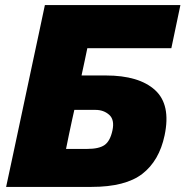

<svg xmlns="http://www.w3.org/2000/svg" viewBox="-20 -733 728 753"><path d="M339 0H4Q16.5 -57 27.5 -109.5Q38.5 -162 53.5 -231.5L105 -473.5Q120 -543.5 131.8 -598.8Q143.5 -654 156 -713H687.5L652 -544H322.5Q317.5 -520.5 312.2 -494.8Q307 -469 300.5 -440.5L300 -437H395Q525 -437 588 -379.8Q651 -322.5 625.5 -202Q604.5 -102.5 538.2 -51.2Q472 0 339 0ZM239 -149H322.5Q368 -149 390 -164.2Q412 -179.5 421 -221.5Q430 -263.5 408.2 -282.8Q386.5 -302 355 -302H271.5L263 -264Q256 -231.5 250.2 -204Q244.5 -176.5 239 -149Z"/></svg>

Font: Commissioner ExtraBold
Style: Italic
Weight: 800
Italic angle: -12°
Designer: Kostas Bartsokas
Foundry: Kostas Bartsokas
Version: Version 1.000; ttfautohint (v1.8.3)